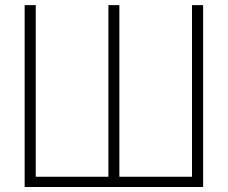

<svg xmlns="http://www.w3.org/2000/svg" viewBox="-20 -748 911 768"><path d="M78.6 -727.5H123V-41H413.6V-727.5H457.5V-41H748V-727.5H792.5V0H78.6Z"/></svg>

Font: Inter Display ExtraLight
Style: Regular
Weight: 200
Designer: Rasmus Andersson
Foundry: rsms
Version: Version 4.000;git-a52131595